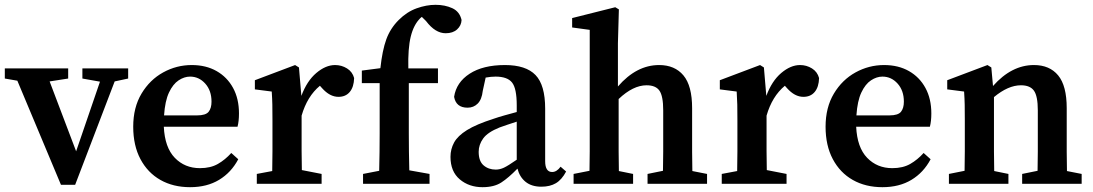

<svg xmlns="http://www.w3.org/2000/svg" viewBox="-24 -763 4536 797"><path d="M318 -437V-479H508V-437L452 -425L288 4H229L48 -428L-4 -437V-479H259V-437L182 -425L292 -135L391 -424Z M765 -445Q741 -445 717.5 -429.5Q694 -414 677.5 -379Q661 -344 657 -284H794Q830 -284 842 -299Q854 -314 854 -341Q854 -387 828 -416Q802 -445 765 -445ZM765 14Q695 14 642 -16Q589 -46 559 -102.5Q529 -159 529 -237Q529 -317 563.5 -374.5Q598 -432 653.5 -462.5Q709 -493 772 -493Q831 -493 875 -468Q919 -443 943.5 -398Q968 -353 968 -292Q968 -260 962 -237H656Q660 -151 701.5 -108Q743 -65 806 -65Q850 -65 880.5 -82.5Q911 -100 936 -128L965 -102Q936 -47 885.5 -16.5Q835 14 765 14Z M1042 0V-41L1106 -53Q1107 -91 1107 -134.5Q1107 -178 1107 -210V-263Q1107 -304 1106.5 -328.5Q1106 -353 1104 -383L1034 -392V-430L1201 -493L1217 -483L1227 -365Q1250 -427 1289 -460Q1328 -493 1367 -493Q1394 -493 1416.5 -479Q1439 -465 1446 -439Q1445 -402 1428 -381.5Q1411 -361 1381 -361Q1345 -361 1313 -397L1304 -407Q1251 -363 1228 -283V-210Q1228 -179 1228 -136.5Q1228 -94 1229 -57L1311 -41V0Z M1483 0V-41L1550 -54Q1551 -93 1551.5 -132Q1552 -171 1552 -210V-418H1478V-470L1555 -480Q1563 -554 1579.5 -599.5Q1596 -645 1631 -680Q1665 -714 1705.5 -728.5Q1746 -743 1784 -743Q1823 -743 1853.5 -729Q1884 -715 1892 -680Q1891 -657 1873.5 -641Q1856 -625 1826 -625Q1783 -625 1745 -675L1727 -693Q1724 -691 1720 -687Q1693 -660 1681 -611Q1669 -562 1671 -479H1794V-418H1673V-210Q1673 -172 1673.5 -133.5Q1674 -95 1675 -56L1759 -41V0Z M2223 12Q2183 12 2158 -8Q2133 -28 2124 -63Q2087 -25 2057 -5.5Q2027 14 1979 14Q1923 14 1884.5 -18.5Q1846 -51 1846 -112Q1846 -144 1861 -171.5Q1876 -199 1914.5 -223Q1953 -247 2025 -270Q2045 -277 2070 -284Q2095 -291 2121 -298V-326Q2121 -396 2101.5 -420.5Q2082 -445 2033 -445Q2024 -445 2013.5 -444Q2003 -443 1992 -441L1980 -386Q1976 -350 1959 -333Q1942 -316 1917 -316Q1869 -316 1861 -361Q1870 -421 1925.5 -457Q1981 -493 2072 -493Q2159 -493 2199 -451.5Q2239 -410 2239 -312V-94Q2239 -49 2268 -49Q2287 -49 2303 -71L2326 -51Q2308 -17 2283.5 -2.5Q2259 12 2223 12ZM1963 -133Q1963 -94 1983.5 -76.5Q2004 -59 2034 -59Q2051 -59 2068 -67Q2085 -75 2121 -100V-258Q2100 -251 2081.5 -245Q2063 -239 2050 -234Q2000 -214 1981.5 -188Q1963 -162 1963 -133Z M2357 0V-41L2423 -54Q2424 -91 2424 -134.5Q2424 -178 2424 -210V-639L2351 -649V-688L2530 -733L2545 -724L2541 -583V-404Q2618 -493 2712 -493Q2777 -493 2813 -450Q2849 -407 2849 -314V-210Q2849 -176 2849 -133Q2849 -90 2850 -53L2911 -41V0H2664V-41L2728 -54Q2729 -91 2729 -133.5Q2729 -176 2729 -210V-305Q2729 -364 2713.5 -386.5Q2698 -409 2660 -409Q2604 -409 2544 -352V-210Q2544 -177 2544 -134Q2544 -91 2545 -53L2604 -41V0Z M2972 0V-41L3036 -53Q3037 -91 3037 -134.5Q3037 -178 3037 -210V-263Q3037 -304 3036.5 -328.5Q3036 -353 3034 -383L2964 -392V-430L3131 -493L3147 -483L3157 -365Q3180 -427 3219 -460Q3258 -493 3297 -493Q3324 -493 3346.5 -479Q3369 -465 3376 -439Q3375 -402 3358 -381.5Q3341 -361 3311 -361Q3275 -361 3243 -397L3234 -407Q3181 -363 3158 -283V-210Q3158 -179 3158 -136.5Q3158 -94 3159 -57L3241 -41V0Z M3639 -445Q3615 -445 3591.5 -429.5Q3568 -414 3551.5 -379Q3535 -344 3531 -284H3668Q3704 -284 3716 -299Q3728 -314 3728 -341Q3728 -387 3702 -416Q3676 -445 3639 -445ZM3639 14Q3569 14 3516 -16Q3463 -46 3433 -102.5Q3403 -159 3403 -237Q3403 -317 3437.5 -374.5Q3472 -432 3527.5 -462.5Q3583 -493 3646 -493Q3705 -493 3749 -468Q3793 -443 3817.5 -398Q3842 -353 3842 -292Q3842 -260 3836 -237H3530Q3534 -151 3575.5 -108Q3617 -65 3680 -65Q3724 -65 3754.5 -82.5Q3785 -100 3810 -128L3839 -102Q3810 -47 3759.5 -16.5Q3709 14 3639 14Z M3915 0V-41L3980 -54Q3981 -91 3981 -134.5Q3981 -178 3981 -210V-263Q3981 -304 3980.5 -328.5Q3980 -353 3978 -383L3908 -392V-430L4075 -493L4091 -483L4098 -406Q4175 -493 4268 -493Q4333 -493 4368.5 -450Q4404 -407 4404 -314V-210Q4404 -176 4404 -133Q4404 -90 4405 -53L4466 -41V0H4219V-41L4283 -54Q4284 -91 4284 -133.5Q4284 -176 4284 -210V-305Q4284 -364 4268 -386.5Q4252 -409 4214 -409Q4161 -409 4102 -360V-210Q4102 -177 4102 -134Q4102 -91 4103 -53L4162 -41V0Z"/></svg>

Font: Source Serif Pro Semibold
Style: Regular
Weight: 600
Designer: Frank Grießhammer
Foundry: Adobe Systems Incorporated
Version: Version 3.000;hotconv 1.0.109;makeotfexe 2.5.65596